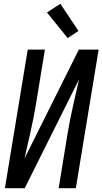

<svg xmlns="http://www.w3.org/2000/svg" viewBox="-20 -998 543 1018"><path d="M6 0 127 -735H218L170 -441Q158 -370 142 -299.5Q126 -229 110 -158L398 -735H503L382 0H291L339 -294Q351 -365 367 -435.5Q383 -506 399 -577L111 0ZM339 -796 229 -932 300 -978 396 -834Z"/></svg>

Font: Iosevka Term Curly Medium
Style: Italic
Weight: 500
Italic angle: -9°
Designer: Belleve Invis
Foundry: Belleve Invis
Version: Version 32.3.0